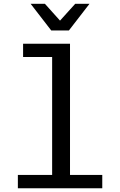

<svg xmlns="http://www.w3.org/2000/svg" viewBox="-20 -1003 640 1023"><path d="M299.8 -893.1 380.9 -982.9H457L347.2 -840.8H252.9L143.1 -982.9H219.2ZM353 -70.8H524.9V0H75.2V-70.8H257.8V-699.2H103V-770H353Z"/></svg>

Font: Aurulent Sans Mono
Style: Regular
Weight: 400
Monospace: yes
Version: Version 2007.05.04